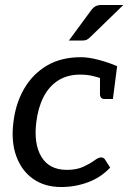

<svg xmlns="http://www.w3.org/2000/svg" viewBox="-20 -745 516 772"><path d="M226 7Q160 7 113.5 -25.5Q67 -58 45.5 -117Q24 -176 34 -254Q43 -330 77.5 -389Q112 -448 169 -481.5Q226 -515 305 -515Q336 -515 376 -504.5Q416 -494 451 -479L444 -425L392 -428Q373 -435 351 -440Q329 -445 302 -445Q251 -445 214 -421.5Q177 -398 155 -355Q133 -312 126 -254Q115 -167 146.5 -114.5Q178 -62 249 -62Q288 -62 315 -74.5Q342 -87 359 -99.5Q376 -112 386 -112Q397 -112 402 -104L423 -71Q385 -31 333.5 -12Q282 7 226 7ZM382 -438 444 -425 434 -347H401Q391 -347 387 -351.5Q383 -356 382 -363ZM389 -725H476L343 -596Q335 -588 328.5 -585Q322 -582 310 -582H257L346 -703Q354 -714 363.5 -719.5Q373 -725 389 -725Z"/></svg>

Font: Aleo
Style: Italic
Weight: 400
Italic angle: -7°
Designer: Alessio Laiso
Foundry: Alessio Laiso
Version: Version 2.001;gftools[0.9.29]